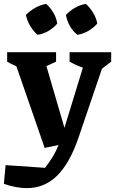

<svg xmlns="http://www.w3.org/2000/svg" viewBox="-45 -769 595 993"><path d="M-25 182 -16 85 188 99Q212 68 228.5 40.5Q245 13 257 -17Q269 -47 281 -84L405 -489H508L361 -57Q316 75 250.5 139.5Q185 204 94 204Q67 204 37 198.5Q7 193 -25 182ZM186 -4 18 -489H177L311 -30ZM131 -398Q96 -405 60.5 -418Q25 -431 -8 -450V-499H245V-450ZM462 -398Q424 -405 386.5 -418Q349 -431 315 -450V-499H530V-450ZM194 -749Q216 -729 231.5 -702.5Q247 -676 251 -647Q233 -625 205.5 -609Q178 -593 149 -589Q128 -607 111.5 -634.5Q95 -662 89 -692Q110 -713 137 -728.5Q164 -744 194 -749ZM399 -749Q421 -729 437 -702.5Q453 -676 458 -647Q439 -625 411.5 -609Q384 -593 355 -589Q332 -607 316.5 -634.5Q301 -662 296 -692Q316 -713 342.5 -728.5Q369 -744 399 -749Z"/></svg>

Font: Piazzolla Thin ExtraBold
Style: Regular
Weight: 800
Version: Version 2.005